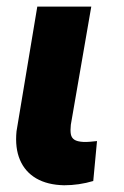

<svg xmlns="http://www.w3.org/2000/svg" viewBox="-20 -548 371 573"><path d="M91.3 -528.3H252.4L191.4 -175.8Q189.5 -158.7 191.4 -147.7Q193.4 -136.7 201.9 -131.1Q210.4 -125.5 228 -124.5Q238.8 -124 249 -125Q259.3 -126 269.5 -127L258.3 -7.8Q237.3 -1.5 215.3 1.7Q193.4 4.9 171.4 4.9Q121.6 3.9 88.1 -15.6Q54.7 -35.2 39.6 -70.8Q24.4 -106.4 29.3 -156.2Z"/></svg>

Font: Roboto Black
Style: Italic
Weight: 900
Italic angle: -12°
Designer: Christian Robertson
Foundry: Google
Version: Version 3.0; 2020